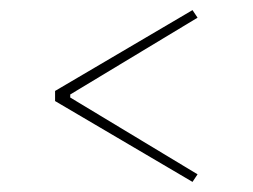

<svg xmlns="http://www.w3.org/2000/svg" viewBox="-20 -500 500 380"><path d="M361 -480 371 -465 119 -313V-307L371 -155L361 -140L89 -300V-320Z"/></svg>

Font: Kalnia Glaze Thin ExtraLight
Style: Regular
Weight: 250
Version: Version 1.110